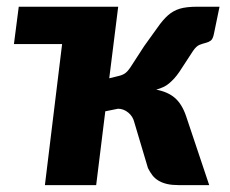

<svg xmlns="http://www.w3.org/2000/svg" viewBox="-20 -538 668 558"><path d="M34.5 -518.5H323.5L297.5 -310.5L314 -314.5Q323.5 -316.5 329.8 -318.5Q336 -320.5 340.8 -323.2Q345.5 -326 349.5 -330.2Q353.5 -334.5 358.5 -341.5L399 -404Q422.5 -436 437.8 -458Q453 -480 468.2 -493.5Q483.5 -507 502.8 -512.8Q522 -518.5 554 -518.5H618L602 -441Q599 -425 592.8 -420.2Q586.5 -415.5 578.2 -413.5Q570 -411.5 560.2 -407.8Q550.5 -404 541 -390L501.5 -329.5Q494 -318.5 486.5 -310.2Q479 -302 471.2 -295.5Q463.5 -289 454.2 -284.8Q445 -280.5 434 -277.5Q468 -271 488.2 -253.5Q508.5 -236 520.5 -201.5L588 0H499.5Q480 0 465.8 -3.2Q451.5 -6.5 441 -12.8Q430.5 -19 423.2 -28.2Q416 -37.5 410 -49.5L370.5 -182Q366.5 -199.5 352.8 -210.8Q339 -222 323 -222L286 -214.5L259.5 0H110.5L160.5 -410H20.5Z"/></svg>

Font: Lato Black
Style: Italic
Weight: 900
Italic angle: -7°
Designer: Lukasz Dziedzic
Foundry: tyPoland Lukasz Dziedzic
Version: Version 2.007; 2014-02-27